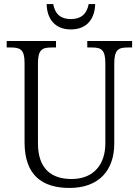

<svg xmlns="http://www.w3.org/2000/svg" viewBox="-20 -916 684 946"><path d="M329 -771C409 -771 447 -824 449 -896H417C407 -843 375 -822 329 -822C283 -822 252 -843 242 -896H210C211 -824 250 -771 329 -771ZM323 10C469 10 543 -79 543 -208V-603C543 -672 564 -682 610 -682H631V-714H410V-682H433C478 -682 499 -672 499 -605V-209C499 -113 448 -34 332 -34C233 -34 167 -85 167 -210V-603C167 -672 188 -682 234 -682H256V-714H13V-682H34C80 -682 101 -672 101 -606V-215C101 -53 187 10 323 10Z"/></svg>

Font: Noto Serif Devanagari SemiCondensed Light
Style: Regular
Weight: 300
Width: 4
Designer: Universal Thirst, Indian Type Foundry and the Monotype Design Team
Foundry: Monotype Imaging Inc.
Version: Version 2.004